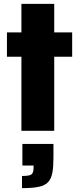

<svg xmlns="http://www.w3.org/2000/svg" viewBox="-20 -678 410 995"><path d="M91 0V-384H16V-510H91V-658H261V-510H354V-384H261V0ZM94 297V234Q120 234 132.5 230.5Q145 227 149.5 217.5Q154 208 154 192V180H96V68H257V140Q257 186 251.5 216.5Q246 247 230 265Q214 283 181.5 290Q149 297 94 297Z"/></svg>

Font: Saira SemiCondensed ExtraBold
Style: Regular
Weight: 800
Width: 4
Designer: Hector Gatti with collaboration of the Omnibus-Type team
Foundry: Omnibus-Type
Version: Version 1.101